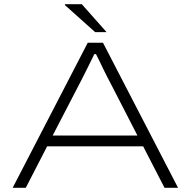

<svg xmlns="http://www.w3.org/2000/svg" viewBox="-20 -888 902 908"><path d="M40 0 395 -686H467L822 0H758L657 -196H203L102 0ZM229 -247H630L504 -492Q497 -505 488 -522.5Q479 -540 469.5 -559.5Q460 -579 451 -598Q442 -617 434 -632H426Q415 -609 401 -581Q387 -553 375 -529Q363 -505 356 -492ZM484 -736H430L287 -864V-868H367Z"/></svg>

Font: Archivo Expanded Thin
Style: Regular
Weight: 250
Width: 7
Designer: Hector Gatti
Foundry: Omnibus-Type
Version: Version 2.001